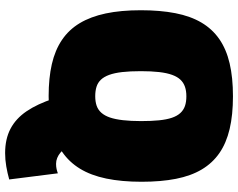

<svg xmlns="http://www.w3.org/2000/svg" viewBox="-110 -640 930 750"><g transform="rotate(90 355.0 -265.0)"><path d="M560 -52Q568 -43 577 -35.5Q586 -28 597 -23.5Q608 -19 620 -19Q631 -19 640 -21Q649 -23 657 -26L681 164Q656 171 630 175.5Q604 180 578 180Q523 180 483 159Q443 138 414.5 96Q386 54 365 -10ZM356 -172Q377 -172 393 -177.5Q409 -183 420.5 -196Q432 -209 439 -229.5Q446 -250 449.5 -280.5Q453 -311 453 -351Q453 -391 450 -421Q447 -451 440 -471.5Q433 -492 421.5 -504.5Q410 -517 394 -522.5Q378 -528 356 -528Q335 -528 319 -522.5Q303 -517 291.5 -505Q280 -493 272.5 -472.5Q265 -452 261.5 -421.5Q258 -391 258 -350Q258 -308 261.5 -277.5Q265 -247 272.5 -226.5Q280 -206 291.5 -194Q303 -182 319 -177Q335 -172 356 -172ZM355 10Q285 10 230.5 -2.5Q176 -15 136 -42Q96 -69 70.5 -111.5Q45 -154 32.5 -213Q20 -272 20 -350Q20 -426 31.5 -485Q43 -544 68 -586.5Q93 -629 132.5 -656.5Q172 -684 227.5 -697Q283 -710 356 -710Q429 -710 484 -697Q539 -684 578 -657Q617 -630 642 -588Q667 -546 678.5 -487.5Q690 -429 690 -353Q690 -275 677.5 -215Q665 -155 639 -112.5Q613 -70 573.5 -43Q534 -16 479.5 -3Q425 10 355 10Z"/></g></svg>

Font: Georama Black
Style: Regular
Weight: 900
Designer: Jean-Baptiste Levee
Foundry: Production Type
Version: Version 1.001